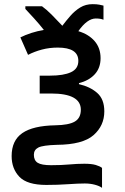

<svg xmlns="http://www.w3.org/2000/svg" viewBox="-20 -690 603 924"><path d="M471 214Q459 205 436.5 199Q414 193 388 193Q357 193 307 196.5Q257 200 203 200Q111 200 73.5 161Q36 122 36 61Q36 -14 87.5 -49.5Q139 -85 246 -87Q311 -88 340 -105Q369 -122 369 -162Q369 -240 226 -240H171V-326H221Q286 -326 321.5 -342.5Q357 -359 357 -397Q357 -461 258 -461Q218 -461 182 -451.5Q146 -442 115 -426L78 -510Q128 -535 191 -546Q170 -573 144 -601.5Q118 -630 102 -647V-660H182Q204 -644 228.5 -619.5Q253 -595 280 -566Q298 -590 319 -614Q340 -638 366 -654Q392 -670 426 -670Q445 -670 458 -667.5Q471 -665 478 -663V-595Q464 -601 441 -601Q400 -601 357 -540Q407 -525 435.5 -492Q464 -459 464 -410Q464 -363 436 -332.5Q408 -302 360 -290V-285Q413 -273 447.5 -243Q482 -213 482 -154Q482 -85 430 -39.5Q378 6 254 7Q186 9 164.5 20Q143 31 143 55Q143 82 161.5 93.5Q180 105 226 105Q275 105 313 101.5Q351 98 386 98Q421 98 441 104Q461 110 471 118Z"/></svg>

Font: Noto Sans Mono SemiCondensed SemiBold
Style: Regular
Weight: 600
Width: 4
Designer: Monotype Design Team
Foundry: Monotype Imaging Inc.
Version: Version 2.014; ttfautohint (v1.8.4.7-5d5b)